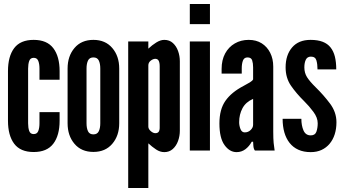

<svg xmlns="http://www.w3.org/2000/svg" viewBox="-20 -755 1722 963"><path d="M149 7.5Q82.5 7.5 51.2 -34Q20 -75.5 20 -149.5V-398Q20 -472.5 51.2 -513.8Q82.5 -555 149 -555Q215.5 -555 247.2 -513.5Q279 -472 279 -398V-355H178V-411Q178 -434 172 -449.5Q166 -465 149 -465Q132 -465 126.5 -449.2Q121 -433.5 121 -411V-136.5Q121 -114 126.5 -98.2Q132 -82.5 149 -82.5Q166 -82.5 172 -98Q178 -113.5 178 -136.5V-192.5H279V-149.5Q279 -75.5 247.2 -34Q215.5 7.5 149 7.5Z M448.5 7Q388 7 353.5 -33.8Q319 -74.5 319 -137V-411Q319 -473.5 353.5 -514.2Q388 -555 448.5 -555Q508.5 -555 543.2 -514.2Q578 -473.5 578 -411V-137Q578 -74.5 543.2 -33.8Q508.5 7 448.5 7ZM448.5 -81Q468 -81 475.5 -96.8Q483 -112.5 483 -137V-411Q483 -436 475.5 -451.5Q468 -467 448.5 -467Q429 -467 421.5 -451.5Q414 -436 414 -411V-137Q414 -112 421.5 -96.5Q429 -81 448.5 -81Z M623 188V-547H724V-511Q743 -529 764 -542Q785 -555 804 -555Q830 -555 847.2 -539.2Q864.5 -523.5 873.2 -499Q882 -474.5 882 -448V-99Q882 -72.5 873 -47.8Q864 -23 846.5 -7.5Q829 8 804 8Q783 8 763 -5.2Q743 -18.5 724 -36V188ZM759 -87Q770.5 -87 775.8 -94Q781 -101 781 -115V-422Q781 -441 775.8 -450.5Q770.5 -460 759 -460Q748 -460 736 -450.8Q724 -441.5 724 -427V-120Q724 -108 736 -97.5Q748 -87 759 -87Z M932 0V-547H1033V0ZM932 -634V-735H1033V-634Z M1166.5 8Q1131.5 8 1106 -27.5Q1080.5 -63 1080.5 -136Q1080.5 -206.5 1110.8 -249.5Q1141 -292.5 1201.5 -324Q1220.5 -334 1233.5 -342Q1246.5 -350 1249.5 -357V-417Q1249.5 -437.5 1244.8 -452.2Q1240 -467 1221.5 -467Q1204.5 -467 1198.5 -451.2Q1192.5 -435.5 1192.5 -412V-386H1091.5V-409Q1091.5 -454 1109.2 -486.8Q1127 -519.5 1157.8 -537.2Q1188.5 -555 1227.5 -555Q1265 -555 1292.5 -537.8Q1320 -520.5 1335.2 -490.2Q1350.5 -460 1350.5 -421V-95Q1350.5 -58.5 1352.5 -38.2Q1354.5 -18 1357.5 0H1258.5Q1252 -8 1250.8 -23.5Q1249.5 -39 1249.5 -44H1242.5Q1230 -21 1210.8 -6.5Q1191.5 8 1166.5 8ZM1207.5 -91Q1225 -91 1237.2 -103Q1249.5 -115 1249.5 -129V-259Q1213 -243.5 1196.2 -212.2Q1179.5 -181 1179.5 -142Q1179.5 -125 1186 -108Q1192.5 -91 1207.5 -91Z M1538.5 8Q1503 8 1476.5 -4Q1450 -16 1432.5 -38.2Q1415 -60.5 1406.2 -91Q1397.5 -121.5 1397.5 -159H1491.5Q1491.5 -125.5 1502.2 -100.8Q1513 -76 1538.5 -76Q1560.5 -76 1567 -94.5Q1573.5 -113 1573.5 -137Q1573.5 -165 1551.8 -194.2Q1530 -223.5 1506.5 -246.5Q1466 -286.5 1439.2 -325.5Q1412.5 -364.5 1412.5 -417Q1412.5 -479 1445 -517Q1477.5 -555 1537.5 -555Q1573.5 -555 1598.2 -545.5Q1623 -536 1638 -517Q1653 -498 1659.8 -470.5Q1666.5 -443 1666.5 -407H1572.5Q1572.5 -433 1567 -452Q1561.5 -471 1539.5 -471Q1521.5 -471 1514 -455.8Q1506.5 -440.5 1506.5 -417Q1506.5 -389.5 1519.8 -368.2Q1533 -347 1564 -316.5Q1603 -278.5 1635.2 -235.5Q1667.5 -192.5 1667.5 -142Q1667.5 -109 1658.8 -81.5Q1650 -54 1633.2 -34Q1616.5 -14 1592.8 -3Q1569 8 1538.5 8Z"/></svg>

Font: League Gothic
Style: Regular
Weight: 400
Designer: The League of Moveable Type
Version: Version 2.001